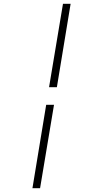

<svg xmlns="http://www.w3.org/2000/svg" viewBox="-20 -843 540 1006"><path d="M237 -386 310 -823H350L278 -386ZM150 143 222 -294H263L190 143Z"/></svg>

Font: Iosevka Curly Slab XLtObl
Style: Regular
Weight: 200
Italic angle: -9°
Monospace: yes
Designer: Belleve Invis
Foundry: Belleve Invis
Version: Version 11.1.0; ttfautohint (v1.8.3)